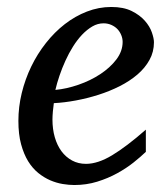

<svg xmlns="http://www.w3.org/2000/svg" viewBox="-20 -513 474 545"><path d="M328.1 -394Q328.1 -403.8 324.2 -413.3Q320.3 -422.9 313.5 -430.2Q306.6 -437.5 296.4 -442.1Q286.1 -446.8 273.9 -446.8Q257.3 -446.8 242.2 -438Q227.1 -429.2 213.1 -414.6Q199.2 -399.9 187.3 -380.9Q175.3 -361.8 165.8 -340.8Q156.2 -319.8 148.9 -298.3Q141.6 -276.9 137.2 -257.8Q168.9 -260.7 202.9 -272.5Q236.8 -284.2 264.6 -302.5Q292.5 -320.8 310.3 -344.2Q328.1 -367.7 328.1 -394ZM417 -393.1Q417 -365.7 404.3 -342.8Q391.6 -319.8 369.9 -301.3Q348.1 -282.7 319.6 -268.3Q291 -253.9 259.5 -243.9Q228 -233.9 195.3 -227.8Q162.6 -221.7 132.8 -220.2Q131.3 -210.4 130.1 -196.8Q128.9 -183.1 128.9 -173.8Q128.9 -146.5 135.5 -123.5Q142.1 -100.6 154.5 -83.7Q167 -66.9 184.6 -57.4Q202.1 -47.9 224.1 -47.9Q257.8 -47.9 298.3 -72.3Q338.9 -96.7 394 -145V-82Q379.9 -68.4 359.4 -52Q338.9 -35.6 312.7 -21.2Q286.6 -6.8 255.9 2.7Q225.1 12.2 190.9 12.2Q175.8 12.2 158 9.3Q140.1 6.3 122.6 -1.2Q105 -8.8 88.6 -22Q72.3 -35.2 59.8 -55.4Q47.4 -75.7 39.8 -103.8Q32.2 -131.8 32.2 -169.9Q32.2 -209.5 41.7 -248.8Q51.3 -288.1 68.6 -324Q85.9 -359.9 110.4 -390.9Q134.8 -421.9 164.1 -444.6Q193.4 -467.3 226.8 -480.2Q260.3 -493.2 295.9 -493.2Q330.6 -493.2 353.8 -481.7Q377 -470.2 391.1 -454.1Q405.3 -438 411.1 -420.9Q417 -403.8 417 -393.1Z"/></svg>

Font: Charis SIL APac
Style: Italic
Weight: 400
Italic angle: -11°
Foundry: SIL International
Version: Version 5.000